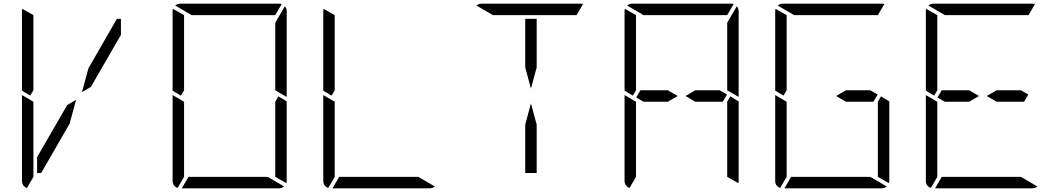

<svg xmlns="http://www.w3.org/2000/svg" viewBox="-20 -1020 5752 1040"><path d="M459 -650 613 -918H635V-831L472 -549L424 -521ZM144 -502 99 -529V-959Q99 -968 101 -972L161 -938V-928V-918V-866V-735V-548V-531ZM126 -2Q99 -12 99 -41V-500V-505L134 -485L152 -474L161 -469V-452V-265V-134V-83V-82V-72V-62ZM203 -83H181V-169L344 -451L392 -479L357 -350Z M1488 -498 1533 -471V-41Q1533 -32 1531 -28L1471 -62V-70V-82V-83V-134V-265V-450V-469ZM960 -502 915 -529V-959Q915 -968 917 -972L977 -938V-928V-918V-866V-735V-548V-531ZM942 -2Q915 -12 915 -41V-500V-505L950 -485L968 -474L977 -469V-452V-265V-134V-83V-82V-72V-62ZM1018 -938 929 -990Q941 -1000 956 -1000H1224H1492Q1502 -1000 1506 -998L1471 -938H1441H1255H1193ZM1430 -62 1519 -10Q1507 0 1492 0H1224H965L1001 -62H1007H1193H1255ZM1533 -959V-500V-495L1498 -515L1480 -526L1471 -531V-550V-735V-866V-897L1523 -986Q1533 -974 1533 -959Z M1776 -502 1731 -529V-959Q1731 -968 1733 -972L1793 -938V-928V-918V-866V-735V-548V-531ZM1758 -2Q1731 -12 1731 -41V-500V-505L1766 -485L1784 -474L1793 -469V-452V-265V-134V-83V-82V-72V-62ZM2246 -62 2335 -10Q2323 0 2308 0H2040H1781L1817 -62H1823H2009H2071Z M2887 -345V-83H2825V-345L2856 -460ZM2825 -655V-918H2887V-655L2856 -540ZM2650 -938 2561 -990Q2573 -1000 2588 -1000H2856H3124Q3134 -1000 3138 -998L3103 -938H3073H2887H2825Z M3746 -531H3878L3918 -508L3895 -469H3746L3693 -500ZM3936 -498 3981 -471V-41Q3981 -32 3979 -28L3919 -62V-70V-82V-83V-134V-265V-450V-469ZM3408 -502 3363 -529V-959Q3363 -968 3365 -972L3425 -938V-928V-918V-866V-735V-548V-531ZM3390 -2Q3363 -12 3363 -41V-500V-505L3398 -485L3416 -474L3425 -469V-452V-265V-134V-83V-82V-72V-62ZM3466 -938 3377 -990Q3389 -1000 3404 -1000H3672H3940Q3950 -1000 3954 -998L3919 -938H3889H3703H3641ZM3598 -469H3466L3426 -492L3449 -531H3598L3651 -500ZM3981 -959V-500V-495L3946 -515L3928 -526L3919 -531V-550V-735V-866V-897L3971 -986Q3981 -974 3981 -959Z M4562 -531H4694L4734 -508L4711 -469H4562L4509 -500ZM4752 -498 4797 -471V-41Q4797 -32 4795 -28L4735 -62V-70V-82V-83V-134V-265V-450V-469ZM4224 -502 4179 -529V-959Q4179 -968 4181 -972L4241 -938V-928V-918V-866V-735V-548V-531ZM4206 -2Q4179 -12 4179 -41V-500V-505L4214 -485L4232 -474L4241 -469V-452V-265V-134V-83V-82V-72V-62ZM4282 -938 4193 -990Q4205 -1000 4220 -1000H4488H4756Q4766 -1000 4770 -998L4735 -938H4705H4519H4457ZM4694 -62 4783 -10Q4771 0 4756 0H4488H4229L4265 -62H4271H4457H4519Z M5378 -531H5510L5550 -508L5527 -469H5378L5325 -500ZM5040 -502 4995 -529V-959Q4995 -968 4997 -972L5057 -938V-928V-918V-866V-735V-548V-531ZM5022 -2Q4995 -12 4995 -41V-500V-505L5030 -485L5048 -474L5057 -469V-452V-265V-134V-83V-82V-72V-62ZM5098 -938 5009 -990Q5021 -1000 5036 -1000H5304H5572Q5582 -1000 5586 -998L5551 -938H5521H5335H5273ZM5510 -62 5599 -10Q5587 0 5572 0H5304H5045L5081 -62H5087H5273H5335ZM5230 -469H5098L5058 -492L5081 -531H5230L5283 -500Z"/></svg>

Font: DSEG14 Modern
Style: Light
Weight: 300
Designer: Keshikan(Twitter:@keshinomi_88pro)
Version: Version 0.46